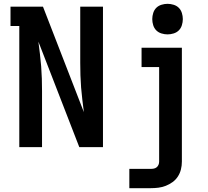

<svg xmlns="http://www.w3.org/2000/svg" viewBox="-20 -770 1090 1005"><path d="M81 0V-634H35V-735H205L419 -183Q415 -215 411 -247.5Q407 -280 404.5 -312Q402 -344 401 -376.5Q400 -409 400 -441V-735H519V0H395L181 -552Q185 -520 189 -487.5Q193 -455 195.5 -423Q198 -391 199 -358.5Q200 -326 200 -294V0ZM657 215V114H768Q777 114 785 112.5Q793 111 799.5 106Q806 101 809.5 93Q813 85 813 76V-419H721V-520H932V76Q932 97 927 117Q922 137 911 154Q900 171 883.5 183Q867 195 848 202.5Q829 210 809 212.5Q789 215 768 215ZM857 -590Q841 -590 825 -595Q809 -600 798 -611Q787 -622 782 -638Q777 -654 777 -670Q777 -686 782 -702Q787 -718 798 -729Q809 -740 825 -745Q841 -750 857 -750Q873 -750 889 -745Q905 -740 916 -729Q927 -718 932 -702Q937 -686 937 -670Q937 -654 932 -638Q927 -622 916 -611Q905 -600 889 -595Q873 -590 857 -590Z"/></svg>

Font: Iosevka Book
Style: Bold
Weight: 700
Designer: Belleve Invis
Foundry: Belleve Invis
Version: Version 28.0.7; ttfautohint (v1.8.3)